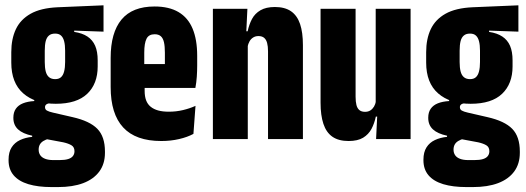

<svg xmlns="http://www.w3.org/2000/svg" viewBox="-20 -536 2026 740"><path d="M195 -136Q115.5 -136 69.5 -176.2Q23.5 -216.5 23.5 -295V-335Q23.5 -386 41.2 -423.5Q59 -461 98 -483Q137 -505 202 -508L379 -515.5V-414L266 -418V-413Q297 -408.5 317 -395.2Q337 -382 346.8 -359.5Q356.5 -337 356.5 -303.5V-280Q356.5 -213 316.2 -174.5Q276 -136 195 -136ZM186.5 81H209Q230 81 242.8 77Q255.5 73 261.2 65.2Q267 57.5 267 47.5V46.5Q267 31 255.5 24Q244 17 224 12.5L146.5 -2L168.5 -1.5Q156 2 147 7.5Q138 13 133.5 21.2Q129 29.5 129 40.5V41Q129 53 135 62Q141 71 153.8 76Q166.5 81 186.5 81ZM178.5 185Q126.5 185 89.2 173.8Q52 162.5 32.5 139.5Q13 116.5 13 81.5V79.5Q13 50.5 24.8 32Q36.5 13.5 57.2 3.8Q78 -6 104 -8.5V-13Q68 -20.5 49.8 -37.2Q31.5 -54 31.5 -81.5V-82.5Q31.5 -103 41 -116.8Q50.5 -130.5 68.5 -137.8Q86.5 -145 112 -146.5V-163.5L187.5 -138H176Q165.5 -138 159.5 -134.2Q153.5 -130.5 153.5 -123Q153.5 -114 161 -109.8Q168.5 -105.5 184 -102L260 -84.5Q326 -69.5 355.2 -39.5Q384.5 -9.5 384.5 48V53Q384.5 95.5 362.8 125Q341 154.5 300.8 169.8Q260.5 185 204 185ZM192.5 -231Q207 -231 215.2 -238.5Q223.5 -246 227.2 -260.8Q231 -275.5 231 -297V-340.5Q231 -362.5 227.2 -377Q223.5 -391.5 215.2 -399Q207 -406.5 193 -406.5H192Q177.5 -406.5 168.8 -399.2Q160 -392 156.2 -377.5Q152.5 -363 152.5 -340.5V-297Q152.5 -275.5 156.2 -260.8Q160 -246 169 -238.5Q178 -231 192.5 -231Z M601.5 7.5Q503 7.5 454.8 -44.8Q406.5 -97 406.5 -200.5V-313Q406.5 -410 448.2 -460.5Q490 -511 576 -511Q631.5 -511 668 -489.5Q704.5 -468 722.2 -425.8Q740 -383.5 740 -321V-284Q740 -262 738.5 -240.2Q737 -218.5 733 -197H615.5Q615.5 -242 615.5 -275.2Q615.5 -308.5 615.5 -333Q615.5 -357.5 612 -373Q608.5 -388.5 600 -396.2Q591.5 -404 576 -404Q553.5 -404 544.8 -386.8Q536 -369.5 536 -333V-252.5L537.5 -230.5V-185.5Q537.5 -164.5 543.2 -149.2Q549 -134 560.8 -124.5Q572.5 -115 589.8 -110.2Q607 -105.5 630.5 -105.5Q659.5 -105.5 685.5 -111.8Q711.5 -118 733.5 -128L725.5 -20Q702.5 -7.5 670.2 0Q638 7.5 601.5 7.5ZM490.5 -197V-289H704V-197Z M1013 0V-338Q1013 -357.5 1009.5 -370.5Q1006 -383.5 998 -390.2Q990 -397 976 -397Q964.5 -397 955.8 -391.5Q947 -386 941.8 -376.8Q936.5 -367.5 934 -355L906.5 -415.5H934.5Q940 -441.5 951.2 -462.8Q962.5 -484 984 -496.5Q1005.5 -509 1039.5 -509Q1078 -509 1101.8 -492.5Q1125.5 -476 1136.5 -443.5Q1147.5 -411 1147.5 -362V0ZM800.5 0V-502H933.5L928.5 -398.5L935 -397.5V0Z M1350.5 -502V-163.5Q1350.5 -144 1353.8 -131.2Q1357 -118.5 1365 -111.8Q1373 -105 1387 -105Q1399 -105 1407.5 -110.5Q1416 -116 1421.5 -125.2Q1427 -134.5 1429 -146.5L1456.5 -86.5H1428.5Q1423 -60.5 1411.8 -39.2Q1400.5 -18 1379.5 -5.2Q1358.5 7.5 1323.5 7.5Q1285 7.5 1261.2 -9Q1237.5 -25.5 1226.5 -58.5Q1215.5 -91.5 1215.5 -140V-502ZM1562.5 -502V0H1429.5L1434.5 -103L1428 -104V-502Z M1794 -136Q1714.5 -136 1668.5 -176.2Q1622.5 -216.5 1622.5 -295V-335Q1622.5 -386 1640.2 -423.5Q1658 -461 1697 -483Q1736 -505 1801 -508L1978 -515.5V-414L1865 -418V-413Q1896 -408.5 1916 -395.2Q1936 -382 1945.8 -359.5Q1955.5 -337 1955.5 -303.5V-280Q1955.5 -213 1915.2 -174.5Q1875 -136 1794 -136ZM1785.5 81H1808Q1829 81 1841.8 77Q1854.5 73 1860.2 65.2Q1866 57.5 1866 47.5V46.5Q1866 31 1854.5 24Q1843 17 1823 12.5L1745.5 -2L1767.5 -1.5Q1755 2 1746 7.5Q1737 13 1732.5 21.2Q1728 29.5 1728 40.5V41Q1728 53 1734 62Q1740 71 1752.8 76Q1765.5 81 1785.5 81ZM1777.5 185Q1725.5 185 1688.2 173.8Q1651 162.5 1631.5 139.5Q1612 116.5 1612 81.5V79.5Q1612 50.5 1623.8 32Q1635.5 13.5 1656.2 3.8Q1677 -6 1703 -8.5V-13Q1667 -20.5 1648.8 -37.2Q1630.5 -54 1630.5 -81.5V-82.5Q1630.5 -103 1640 -116.8Q1649.5 -130.5 1667.5 -137.8Q1685.5 -145 1711 -146.5V-163.5L1786.5 -138H1775Q1764.5 -138 1758.5 -134.2Q1752.5 -130.5 1752.5 -123Q1752.5 -114 1760 -109.8Q1767.5 -105.5 1783 -102L1859 -84.5Q1925 -69.5 1954.2 -39.5Q1983.5 -9.5 1983.5 48V53Q1983.5 95.5 1961.8 125Q1940 154.5 1899.8 169.8Q1859.5 185 1803 185ZM1791.5 -231Q1806 -231 1814.2 -238.5Q1822.5 -246 1826.2 -260.8Q1830 -275.5 1830 -297V-340.5Q1830 -362.5 1826.2 -377Q1822.5 -391.5 1814.2 -399Q1806 -406.5 1792 -406.5H1791Q1776.5 -406.5 1767.8 -399.2Q1759 -392 1755.2 -377.5Q1751.5 -363 1751.5 -340.5V-297Q1751.5 -275.5 1755.2 -260.8Q1759 -246 1768 -238.5Q1777 -231 1791.5 -231Z"/></svg>

Font: Anek Latin Condensed
Style: Bold
Weight: 700
Width: 3
Designer: Yesha Goshar
Foundry: Ek Type
Version: Version 1.003